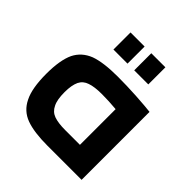

<svg xmlns="http://www.w3.org/2000/svg" viewBox="-193 -856 993 993"><g transform="rotate(45 303.5 -359.0)"><path d="M313 -510Q208 -510 150 -489Q92 -466 66 -414Q40 -359 40 -259Q40 -153 68 -98Q95 -42 152 -21Q209 0 308 0H557V-497Q526 -501 447 -506Q378 -510 313 -510ZM174 -259Q174 -309 188 -339Q202 -367 233 -377Q264 -388 318 -388Q368 -388 423 -383V-122H315Q264 -122 233 -133Q203 -144 189 -174Q174 -202 174 -259ZM197 -718V-593H300V-718ZM349 -718V-593H452V-718Z"/></g></svg>

Font: Online Auction - Bold
Style: Bold
Weight: 500
Designer: Mohamed Mostafa, the designer of Online Auction
Foundry: Kief Type Foundry
Version: ""